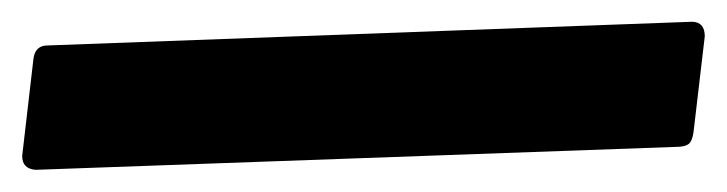

<svg xmlns="http://www.w3.org/2000/svg" viewBox="-86 -6 659 174"><path d="M-53.7 147.9Q-65.9 147 -65.9 135.3L-55.7 47.4Q-54.2 35.2 -43 35.2L541.5 13.7Q552.7 14.2 552.7 26.9L542.5 113.8Q541.5 120.6 539.1 123.5Q536.6 126.5 529.8 127Z"/></svg>

Font: Contrail One
Style: Regular
Weight: 400
Designer: Riccardo De Franceschi
Foundry: Sorkin Type Co.
Version: Version 1.003